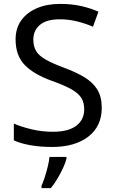

<svg xmlns="http://www.w3.org/2000/svg" viewBox="-20 -744 589 985"><path d="M502 -191Q502 -96 433 -43Q364 10 247 10Q187 10 136 1Q85 -8 51 -24V-110Q87 -94 140.5 -81Q194 -68 251 -68Q331 -68 371.5 -99Q412 -130 412 -183Q412 -218 397 -242Q382 -266 345.5 -286.5Q309 -307 244 -330Q153 -363 106.5 -411Q60 -459 60 -542Q60 -599 89 -639.5Q118 -680 169.5 -702Q221 -724 288 -724Q347 -724 396 -713Q445 -702 485 -684L457 -607Q420 -623 376.5 -634Q333 -645 286 -645Q219 -645 185 -616.5Q151 -588 151 -541Q151 -505 166 -481Q181 -457 215 -438Q249 -419 307 -397Q370 -374 413.5 -347.5Q457 -321 479.5 -284Q502 -247 502 -191ZM321 70Q317 88 304.5 115.5Q292 143 275.5 171Q259 199 241 221H193V209Q201 192 209.5 165.5Q218 139 225 110.5Q232 82 234 61H321Z"/></svg>

Font: Noto Sans Syriac Eastern
Style: Regular
Weight: 400
Designer: Patrick Giasson and the Monotype Design Team
Foundry: Monotype Imaging Inc.
Version: Version 3.001; ttfautohint (v1.8.4.7-5d5b)